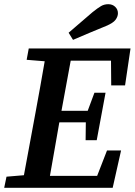

<svg xmlns="http://www.w3.org/2000/svg" viewBox="-25 -895 643 915"><path d="M102 -610 112 -664H597L571 -488H505L504 -606H312L268 -367H393L425 -453H478L436 -227H383L384 -312H258L257 -308Q246 -245 235 -182Q224 -119 213 -57H438L485 -178H552L512 0H-5L6 -53L89 -60L144 -357Q155 -419 166.5 -480.5Q178 -542 188 -603ZM302 -739Q331 -764 359 -788Q387 -812 416 -837Q441 -857 456.5 -866Q472 -875 491 -875Q511 -875 524 -862.5Q537 -850 537 -832Q537 -816 525.5 -800.5Q514 -785 480 -771Q441 -755 401.5 -738.5Q362 -722 323 -705Z"/></svg>

Font: Source Serif 4 SmText Semibold
Style: Italic
Weight: 600
Italic angle: -12°
Designer: Frank Grießhammer
Foundry: Adobe
Version: Version 4.005;hotconv 1.1.0;makeotfexe 2.6.0